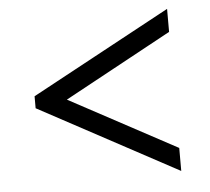

<svg xmlns="http://www.w3.org/2000/svg" viewBox="-42 -653 644 590"><g transform="rotate(-5 279.5 -358.0)"><path d="M494 -108 65 -339V-376L494 -608V-537L163 -357L494 -179Z"/></g></svg>

Font: Noto Nastaliq Urdu Medium
Style: Regular
Weight: 500
Designer: Monotype Design Team (Patrick Giasson: type design, Kamal Mansour: OpenType code, Glenda Bellarosa). Updated by Simon Co
Foundry: Monotype Imaging Inc., Simon Cozens
Version: Version 3.007